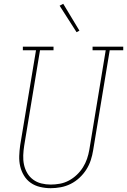

<svg xmlns="http://www.w3.org/2000/svg" viewBox="-20 -980 667 1008"><path d="M246 8Q218 8 190.5 1.5Q163 -5 141.5 -20Q120 -35 106 -58Q92 -81 86 -107Q80 -133 81 -161.5Q82 -190 86 -218L169 -716H100V-735H261V-716H190L107 -215Q103 -190 102 -164.5Q101 -139 106 -115.5Q111 -92 123 -71.5Q135 -51 154 -37Q173 -23 197 -17Q221 -11 246 -11Q270 -11 294.5 -15.5Q319 -20 341.5 -32Q364 -44 383 -62Q402 -80 415.5 -101.5Q429 -123 437 -146.5Q445 -170 449 -194L535 -716H466V-735H627V-716H556L469 -191Q465 -165 456.5 -139Q448 -113 433 -89.5Q418 -66 397 -46.5Q376 -27 351 -14.5Q326 -2 299 3Q272 8 246 8ZM382 -811 293 -950 312 -960 397 -819Z"/></svg>

Font: Iosevka Etoile Thin Oblique
Style: Regular
Weight: 100
Italic angle: -9°
Designer: Belleve Invis
Foundry: Belleve Invis
Version: Version 15.5.2; ttfautohint (v1.8.4)